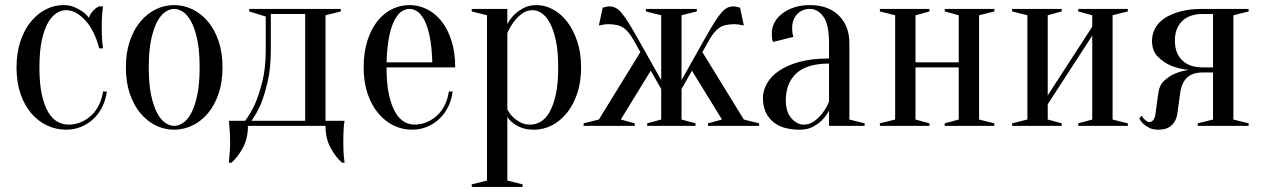

<svg xmlns="http://www.w3.org/2000/svg" viewBox="-20 -495 4965 755"><path d="M240 -455Q221 -455 202.5 -443.5Q184 -432 169 -406Q154 -380 144.5 -337Q135 -294 135 -230Q135 -166 144.5 -123Q154 -80 170 -53.5Q186 -27 206.5 -16Q227 -5 250 -5Q276 -5 299 -15Q322 -25 340 -42Q358 -59 369.5 -83Q381 -107 385 -135H400Q396 -103 382.5 -75.5Q369 -48 348 -28Q327 -8 299.5 3.5Q272 15 240 15Q201 15 165.5 -1.5Q130 -18 103 -49.5Q76 -81 60.5 -126.5Q45 -172 45 -230Q45 -288 60.5 -333.5Q76 -379 102 -410.5Q128 -442 161 -458.5Q194 -475 230 -475Q254 -475 272.5 -467Q291 -459 304 -450Q319 -439 330 -425Q334 -440 346.5 -453Q359 -466 370 -470H385Q383 -457 382 -443Q381 -431 380.5 -417Q380 -403 380 -390Q380 -375 380.5 -359.5Q381 -344 382 -332Q383 -318 385 -305H370Q351 -377 314.5 -416Q278 -455 240 -455Z M665 -460Q648 -460 630.5 -448.5Q613 -437 598.5 -410.5Q584 -384 574.5 -340Q565 -296 565 -230Q565 -164 574.5 -120Q584 -76 598.5 -49.5Q613 -23 630.5 -11.5Q648 0 665 0Q682 0 699.5 -11.5Q717 -23 731.5 -49.5Q746 -76 755.5 -120Q765 -164 765 -230Q765 -296 755.5 -340Q746 -384 731.5 -410.5Q717 -437 699.5 -448.5Q682 -460 665 -460ZM665 -475Q702 -475 736.5 -458.5Q771 -442 797.5 -410.5Q824 -379 839.5 -333.5Q855 -288 855 -230Q855 -172 839.5 -126.5Q824 -81 797.5 -49.5Q771 -18 736.5 -1.5Q702 15 665 15Q627 15 593 -1.5Q559 -18 532.5 -49.5Q506 -81 490.5 -126.5Q475 -172 475 -230Q475 -288 490.5 -333.5Q506 -379 532.5 -410.5Q559 -442 593 -458.5Q627 -475 665 -475Z M944 -20Q966 -49 984 -89Q999 -124 1012 -176Q1025 -228 1025 -300V-430L960 -450V-460H1320V-450L1260 -435V-20H1335Q1333 -10 1332 2Q1331 13 1330.5 29Q1330 45 1330 65Q1330 80 1330.5 94.5Q1331 109 1332 120Q1333 133 1335 145H1325Q1299 122 1279.5 85.5Q1260 49 1260 0H955Q955 49 935.5 85.5Q916 122 890 145H880Q881 133 882 120Q883 109 884 94.5Q885 80 885 65Q885 45 884 29Q883 13 882 2Q881 -10 880 -20ZM1180 -20V-440H1045V-300Q1045 -228 1033 -176Q1021 -124 1007 -89Q990 -49 969 -20Z M1500 -230Q1500 -166 1509.5 -123Q1519 -80 1534.5 -53.5Q1550 -27 1569.5 -16Q1589 -5 1610 -5Q1636 -5 1659 -15Q1682 -25 1700 -42Q1718 -59 1729.5 -83Q1741 -107 1745 -135H1760Q1756 -103 1742.5 -75.5Q1729 -48 1708 -28Q1687 -8 1659.5 3.5Q1632 15 1600 15Q1562 15 1528 -1.5Q1494 -18 1467.5 -49.5Q1441 -81 1425.5 -126.5Q1410 -172 1410 -230Q1410 -290 1425 -336Q1440 -382 1464.5 -412.5Q1489 -443 1521.5 -459Q1554 -475 1590 -475Q1626 -475 1658.5 -459Q1691 -443 1715.5 -412.5Q1740 -382 1755 -336Q1770 -290 1770 -230ZM1590 -460Q1575 -460 1560 -450.5Q1545 -441 1532 -417Q1519 -393 1510.5 -352.5Q1502 -312 1500 -250H1680Q1678 -312 1669.5 -352.5Q1661 -393 1648 -417Q1635 -441 1620 -450.5Q1605 -460 1590 -460Z M1895 -435 1835 -450V-460H1975V-400Q1985 -420 2002 -437Q2016 -451 2038 -463Q2060 -475 2090 -475Q2122 -475 2153.5 -458.5Q2185 -442 2209.5 -410.5Q2234 -379 2249.5 -333.5Q2265 -288 2265 -230Q2265 -172 2249.5 -126.5Q2234 -81 2208 -49.5Q2182 -18 2149 -1.5Q2116 15 2080 15Q2051 15 2031.5 7.5Q2012 0 1999 -10Q1984 -21 1975 -35V215L2035 230V240H1835V230L1895 215ZM2065 -5Q2086 -5 2105.5 -16Q2125 -27 2140.5 -53.5Q2156 -80 2165.5 -123Q2175 -166 2175 -230Q2175 -294 2165.5 -337Q2156 -380 2141.5 -406Q2127 -432 2109.5 -443.5Q2092 -455 2075 -455Q2050 -455 2032 -441Q2014 -427 2001 -410Q1986 -390 1975 -365V-65Q1984 -48 1997 -35Q2008 -24 2025 -14.5Q2042 -5 2065 -5Z M2520 -460H2720V-450L2660 -435V-180L2750 -340Q2773 -381 2789 -406.5Q2805 -432 2817.5 -446Q2830 -460 2841 -465Q2852 -470 2865 -470Q2869 -470 2873 -469Q2877 -468 2881 -467Q2885 -466 2890 -465L2905 -395Q2899 -396 2893 -397Q2888 -398 2881.5 -399Q2875 -400 2870 -400Q2828 -400 2807.5 -385Q2787 -370 2770 -340L2742 -290L2905 -25L2965 -10V0H2764V-10L2819 -25L2701 -217L2660 -145V-25L2715 -10V0H2525V-10L2580 -25V-145L2539 -217L2421 -25L2476 -10V0H2275V-10L2335 -25L2498 -290L2470 -340Q2453 -370 2432.5 -385Q2412 -400 2370 -400Q2364 -400 2358 -399Q2352 -398 2347 -397Q2341 -396 2335 -395L2350 -465Q2355 -466 2359 -467Q2363 -468 2367 -469Q2371 -470 2375 -470Q2388 -470 2399 -465Q2410 -460 2422.5 -446Q2435 -432 2451 -406.5Q2467 -381 2490 -340L2580 -180V-435L2520 -450Z M3240 -245Q3153 -245 3111.5 -206.5Q3070 -168 3070 -100Q3070 -55 3092 -30Q3114 -5 3140 -5Q3164 -5 3182.5 -19Q3201 -33 3214 -50Q3229 -69 3240 -95ZM3165 -460Q3135 -460 3115 -439.5Q3095 -419 3095 -385Q3095 -377 3095.5 -371Q3096 -365 3097 -360Q3098 -355 3100 -350L3020 -330Q3018 -333 3017 -338Q3016 -343 3015.5 -349Q3015 -355 3015 -365Q3015 -386 3025 -405.5Q3035 -425 3054.5 -440.5Q3074 -456 3101.5 -465.5Q3129 -475 3165 -475Q3237 -475 3278.5 -434Q3320 -393 3320 -325V-25L3380 -10V0H3240V-60Q3229 -39 3212 -22Q3198 -8 3176.5 3.5Q3155 15 3125 15Q3053 15 3016.5 -19Q2980 -53 2980 -110Q2980 -138 2995.5 -166Q3011 -194 3042.5 -216Q3074 -238 3123 -251.5Q3172 -265 3240 -265V-325Q3240 -400 3217.5 -430Q3195 -460 3165 -460Z M3695 -450V-460H3890V-450L3830 -435V-25L3890 -10V0H3695V-10L3750 -25V-230H3580V-25L3635 -10V0H3440V-10L3500 -25V-435L3440 -450V-460H3635V-450L3580 -435V-250H3750V-435Z M4220 -450V-460H4415V-450L4355 -435V-25L4415 -10V0H4220V-10L4275 -25V-355L4100 -85V-25L4155 -10V0H3960V-10L4020 -25V-435L3960 -450V-460H4155V-450L4100 -435V-120L4275 -390V-435Z M4710 -210Q4668 -210 4647 -189Q4626 -168 4621 -130L4610 -50Q4606 -20 4587.5 -2.5Q4569 15 4535 15Q4514 15 4500 8Q4486 1 4477 -7Q4466 -17 4460 -30L4470 -40Q4474 -32 4479 -27Q4484 -22 4489 -18.5Q4494 -15 4500 -15Q4508 -15 4515 -23Q4522 -31 4524 -50L4535 -130Q4539 -160 4558 -177.5Q4577 -195 4599 -205Q4625 -216 4655 -220Q4614 -224 4582 -238Q4555 -250 4532.5 -272.5Q4510 -295 4510 -335Q4510 -359 4521.5 -382Q4533 -405 4557.5 -422Q4582 -439 4619.5 -449.5Q4657 -460 4710 -460H4890V-450L4830 -435V-25L4890 -10V0H4690V-10L4750 -25V-210ZM4750 -230V-440H4710Q4657 -440 4628.5 -412Q4600 -384 4600 -335Q4600 -286 4628.5 -258Q4657 -230 4710 -230Z"/></svg>

Font: Oranienbaum
Style: Regular
Weight: 400
Designer: Oleg Pospelov and Jovanny Lemonad
Foundry: Oleg Pospelov and jovanny Lemonad
Version: Version 1.001; ttfautohint (v0.91) -l 8 -r 50 -G 200 -x 0 -w